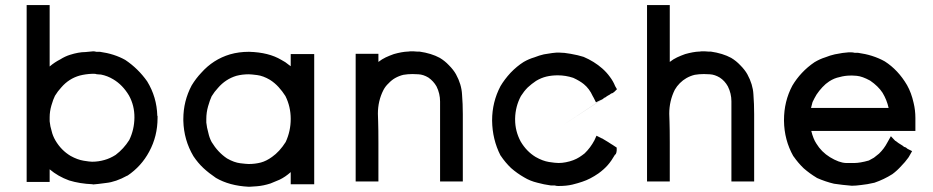

<svg xmlns="http://www.w3.org/2000/svg" viewBox="-20 -710 3604 742"><path d="M171.9 -49.8V-37.1V-24.4V-6.8H153.3H151.4H147.5H138.7H128.9H122.1H116.2H109.4H101.6H83V-690.4H101.6H103.5H107.4H116.2H126H131.8H138.7H146.5H153.3H171.9V-453.1Q191.4 -469.7 212.9 -480.5Q231.4 -492.2 250 -498Q284.2 -508.8 309.6 -508.8Q335 -511.7 340.3 -511.7Q345.7 -511.7 352.5 -509.8H364.3H366.2Q421.9 -502 463.9 -478.5Q513.7 -445.3 548.8 -395.5Q585.9 -335 587.9 -262.7L588.9 -261.7V-253.9Q588.9 -183.6 556.6 -124Q526.4 -67.4 472.7 -31.2H471.7Q427.7 -6.8 389.6 -2.9Q353.5 2 338.9 2.9L337.9 2Q288.1 0 247.1 -12.7Q204.1 -28.3 171.9 -55.7ZM343.8 -424.8H335.9Q310.5 -423.8 288.1 -418Q246.1 -406.2 216.8 -372.1Q203.1 -357.4 192.4 -339.8Q185.5 -326.2 178.7 -302.7Q171.9 -279.3 171.9 -256.8Q171.9 -252 171.9 -247.1V-241.2Q173.8 -221.7 179.7 -203.1Q183.6 -185.5 194.3 -167Q216.8 -128.9 252.9 -107.4Q279.3 -92.8 303.2 -88.9Q327.1 -85 335.9 -85Q360.4 -85 383.8 -91.8Q405.3 -97.7 426.8 -111.3Q458 -134.8 479.5 -168.9Q499 -209 499.5 -255.4Q500 -301.8 478.5 -340.8Q454.1 -381.8 418 -403.3Q395.5 -417 370.1 -421.9Q366.2 -421.9 361.8 -422.4Q357.4 -422.9 356.4 -422.9H354.5Q349.6 -424.8 343.8 -424.8Z M1103.5 -458V-470.7V-483.4V-501H1122.1H1125H1128.9H1131.8H1133.8H1140.6H1148.4H1154.3H1160.2H1168H1175.8H1194.3V2H1175.8H1173.8H1169.9H1160.2H1150.4H1144.5H1138.7H1130.9H1122.1H1103.5V-15.6V-17.6V-21.5V-42V-44.9Q1083 -26.4 1060.5 -15.6Q1043 -7.8 1025.4 -1Q998 7.8 973.1 9.8Q948.2 11.7 944.8 11.7Q941.4 11.7 941.4 11.7H940.4Q866.2 7.8 814.5 -22.5Q787.1 -41 766.1 -60.5Q745.1 -80.1 727.5 -106.4Q690.4 -168.9 688.5 -243.2V-244.1V-250Q688.5 -319.3 720.7 -379.9Q737.3 -407.2 757.8 -428.7Q803.7 -480.5 869.1 -500Q903.3 -509.8 941.4 -509.8H942.4Q1018.6 -507.8 1067.4 -478.5Q1083 -470.7 1096.7 -459Q1101.6 -455.1 1103.5 -454.1ZM777.3 -250Q777.3 -249 777.3 -244.1V-242.2V-236.3Q779.3 -216.8 785.2 -196.3Q789.1 -177.7 797.9 -161.1Q822.3 -121.1 857.4 -97.7Q884.8 -82 908.7 -79.1Q932.6 -76.2 941.4 -76.2Q965.8 -76.2 988.3 -82Q1009.8 -87.9 1031.2 -103.5Q1060.5 -124 1084 -161.1Q1103.5 -203.1 1103.5 -250.5Q1103.5 -297.9 1083 -338.9Q1071.3 -357.4 1056.6 -373.5Q1042 -389.6 1023.4 -401.4Q997.1 -417 973.6 -419.9Q950.2 -422.9 941.4 -422.9Q916 -422.9 893.6 -417Q851.6 -404.3 822.3 -370.1Q808.6 -355.5 797.9 -337.9Q791 -323.2 784.2 -299.3Q777.3 -275.4 777.3 -250Z M1442.4 -120.1V-82V-54.7V-27.3V-8.8H1424.8H1422.9H1418.9H1409.2H1399.4H1393.6H1387.7H1380.9H1372.1H1354.5V-502H1372.1H1375H1378.9H1387.7H1397.5H1403.3H1409.2H1417H1424.8H1442.4V-484.4V-482.4V-478.5V-470.7Q1456.1 -481.4 1470.7 -488.3Q1485.4 -495.1 1502 -501Q1533.2 -509.8 1555.7 -510.7H1556.6H1557.6Q1561.5 -510.7 1565.4 -511.7H1570.3H1577.1Q1583 -511.7 1590.8 -510.7H1599.6H1600.6Q1647.5 -503.9 1679.7 -486.3Q1699.2 -474.6 1714.8 -458Q1732.4 -440.4 1742.2 -422.9Q1763.7 -383.8 1765.6 -344.7Q1768.6 -308.6 1768.6 -268.6V-8.8H1751H1749H1745.1H1735.4H1725.6H1719.7H1713.9H1706.1H1698.2H1680.7V-317.4Q1680.7 -348.6 1667 -376Q1655.3 -396.5 1635.7 -410.2Q1616.2 -421.9 1597.2 -422.9Q1578.1 -423.8 1574.2 -423.8Q1555.7 -423.8 1539.1 -420.9Q1522.5 -417 1506.8 -408.2Q1493.2 -400.4 1481.4 -387.7Q1469.7 -377 1461.9 -362.3Q1440.4 -320.3 1440.4 -270.5Q1440.4 -269.5 1441.4 -239.7Q1442.4 -210 1442.4 -158.2Z M2137.7 8.8Q2129.9 8.8 2124 6.8H2111.3H2109.4Q2081.1 2.9 2056.6 -3.9Q2028.3 -10.7 2005.9 -24.4Q1978.5 -40 1955.1 -60.5Q1932.6 -82 1915 -108.4L1914.1 -109.4Q1882.8 -170.9 1881.8 -243.2V-245.1Q1881.8 -315.4 1914.1 -377Q1929.7 -403.3 1953.1 -428.7Q1977.5 -454.1 2003.9 -470.7Q2024.4 -482.4 2044.9 -488.3Q2064.5 -496.1 2082 -500Q2122.1 -506.8 2131.8 -506.8H2133.8H2139.6Q2160.2 -506.8 2185.5 -502Q2213.9 -497.1 2235.4 -490.2Q2276.4 -472.7 2307.6 -445.3Q2324.2 -430.7 2336.9 -413.1Q2349.6 -396.5 2357.4 -377L2364.3 -365.2L2354.5 -355.5Q2348.6 -349.6 2341.8 -348.6L2336.9 -344.7L2328.1 -339.8Q1985.4 -114.3 2326.2 -338.9Q2323.2 -336.9 2321.3 -335Q2319.3 -333 2314.5 -332Q2312.5 -330.1 2309.6 -327.1L2307.6 -326.2L2300.8 -323.2L2283.2 -314.5L2274.4 -332L2270.5 -338.9Q2257.8 -367.2 2236.3 -384.8Q2220.7 -397.5 2195.3 -409.2Q2166 -418.9 2135.7 -418.9Q2112.3 -418.9 2091.8 -414.1Q2071.3 -409.2 2051.8 -397.5Q2034.2 -385.7 2019.5 -372.1Q2004.9 -357.4 1993.2 -338.9Q1971.7 -298.8 1970.7 -252Q1970.7 -250 1970.7 -248Q1970.7 -203.1 1992.2 -163.1Q2014.6 -125 2049.8 -103.5Q2077.1 -87.9 2101.6 -84Q2126 -80.1 2139.2 -80.1Q2152.3 -80.1 2167 -83Q2197.3 -88.9 2218.8 -102.5Q2229.5 -109.4 2239.3 -117.2Q2261.7 -138.7 2277.3 -168L2285.2 -185.5L2302.7 -176.8L2306.6 -174.8L2309.6 -173.8L2310.5 -172.9L2320.3 -167L2330.1 -161.1Q2337.9 -156.2 2341.3 -153.8Q2344.7 -151.4 2347.7 -149.9Q2350.6 -148.4 2363.3 -139.6V-128.9Q2363.3 -122.1 2359.4 -113.3H2357.4Q2342.8 -87.9 2328.6 -71.8Q2314.5 -55.7 2293 -40Q2260.7 -17.6 2230.5 -7.8Q2213.9 -2 2191.9 3.4Q2169.9 8.8 2137.7 8.8Z M2568.4 -120.1V-82V-54.7V-28.3V-8.8H2550.8H2548.8H2544.9H2535.2H2525.4H2519.5H2513.7H2506.8H2498H2480.5V-690.4H2498H2501H2504.9H2513.7H2523.4H2529.3H2535.2H2543H2550.8H2568.4V-470.7Q2582 -481.4 2596.7 -488.3Q2611.3 -495.1 2627.9 -501Q2659.2 -509.8 2681.6 -510.7H2682.6H2683.6Q2687.5 -511.7 2691.4 -511.7H2696.3H2703.1Q2709 -511.7 2716.8 -510.7H2725.6H2726.6Q2773.4 -503.9 2805.7 -486.3Q2825.2 -474.6 2840.8 -458Q2858.4 -440.4 2868.2 -422.9Q2889.6 -383.8 2891.6 -345.7Q2894.5 -308.6 2894.5 -268.6V-8.8H2877H2875H2871.1H2861.3H2851.6H2845.7H2839.8H2832H2824.2H2806.6V-318.4Q2806.6 -348.6 2793 -376Q2781.2 -397.5 2761.7 -410.2Q2742.2 -421.9 2723.1 -422.9Q2704.1 -423.8 2700.2 -423.8Q2681.6 -423.8 2665 -420.9Q2648.4 -417 2632.8 -408.2Q2619.1 -400.4 2607.4 -388.7Q2595.7 -377 2587.9 -363.3Q2566.4 -320.3 2566.4 -270.5Q2566.4 -269.5 2567.4 -239.7Q2568.4 -210 2568.4 -158.2Z M3517.6 -236.3V-233.4V-228.5V-222.7V-204.1H3115.2Q3123 -172.9 3134.8 -155.3Q3154.3 -123 3187.5 -102.5Q3222.7 -81.1 3249 -80.1Q3274.4 -80.1 3283.2 -80.1Q3292 -80.1 3306.6 -82.5Q3321.3 -85 3337.9 -89.8Q3347.7 -94.7 3357.4 -100.6Q3367.2 -108.4 3377 -116.2Q3396.5 -134.8 3409.2 -159.2L3422.9 -183.6L3439.5 -166Q3442.4 -165 3444.3 -163.1Q3448.2 -160.2 3452.1 -157.2Q3464.8 -149.4 3468.3 -147Q3471.7 -144.5 3473.6 -142.6L3479.5 -140.6L3481.4 -139.6Q3485.4 -136.7 3487.3 -134.8L3504.9 -126Q3494.1 -106.4 3492.7 -104.5Q3491.2 -102.5 3490.2 -100.6Q3477.5 -83 3462.9 -68.4Q3447.3 -50.8 3428.7 -37.1Q3396.5 -16.6 3359.4 -3.9Q3330.1 2.9 3308.6 4.9Q3287.1 7.8 3272.5 7.8H3271.5Q3235.4 4.9 3203.1 0Q3169.9 -7.8 3136.7 -22.5L3135.7 -23.4Q3109.4 -39.1 3085.9 -59.6Q3064.5 -80.1 3046.9 -105.5L3045.9 -106.4Q3010.7 -168.9 3009.8 -243.2V-246.1Q3009.8 -318.4 3042 -378.9Q3057.6 -405.3 3079.1 -428.2Q3100.6 -451.2 3127.9 -469.7Q3149.4 -482.4 3168.9 -488.3Q3188.5 -496.1 3206.1 -500Q3239.3 -506.8 3259.8 -507.8H3268.6Q3276.4 -507.8 3283.2 -505.9H3293.9H3295.9Q3324.2 -502 3349.6 -494.1Q3377 -485.4 3399.4 -472.7Q3451.2 -439.5 3485.4 -380.9Q3502 -351.6 3510.7 -312.5Q3517.6 -284.2 3517.6 -253.9Q3517.6 -246.1 3517.6 -239.3ZM3114.3 -293H3414.1Q3407.2 -324.2 3390.6 -351.6Q3374 -377 3342.8 -398.4Q3312.5 -415 3291 -417Q3277.3 -418 3274.4 -418Q3271.5 -418 3270 -418Q3268.6 -418 3267.6 -418Q3245.1 -418 3224.6 -412.1Q3204.1 -408.2 3184.6 -395.5Q3170.9 -386.7 3158.2 -373Q3145.5 -359.4 3135.7 -344.7Q3127 -330.1 3120.1 -315.4Q3117.2 -303.7 3114.3 -293Z"/></svg>

Font: LeFont
Style: Default
Weight: 400
Designer: Leryon MEDIA
Version: Version 1.0